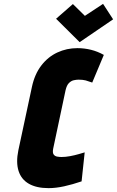

<svg xmlns="http://www.w3.org/2000/svg" viewBox="-20 -961 605 993"><path d="M565 -861 513 -941 419 -879 357 -940 270 -864 392 -743ZM457 -534 517 -677Q485 -695 450.5 -703.5Q416 -712 380 -712Q325 -712 276.5 -689.5Q228 -667 193.5 -622Q159 -577 145 -511L75 -184Q62 -121 76 -77Q90 -33 129.5 -10.5Q169 12 231 12Q269 12 312 2.5Q355 -7 402 -23L418 -173Q408 -170 387.5 -164Q367 -158 343 -153.5Q319 -149 298 -149Q288 -149 276 -151Q264 -153 257.5 -162Q251 -171 255 -192L319 -494Q325 -520 336.5 -531.5Q348 -543 361.5 -546Q375 -549 386 -549Q409 -549 423.5 -545Q438 -541 457 -534Z"/></svg>

Font: Advent Pro Black
Style: Italic
Weight: 900
Italic angle: -12°
Version: Version 3.000